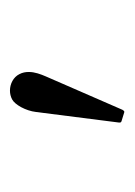

<svg xmlns="http://www.w3.org/2000/svg" viewBox="37 -820 268 382"><g transform="rotate(-90 171.0 -629.0)"><path d="M139.2 -515.6C141.1 -515.6 142.6 -517.6 143.6 -519.5L210 -671.9C214.4 -682.1 218.8 -693.8 218.8 -705.6C218.8 -711.9 217.8 -718.3 214.4 -724.6C208.5 -736.3 195.3 -743.2 181.6 -743.2C175.8 -743.2 169.4 -741.7 164.1 -738.8C153.8 -733.4 141.6 -711.9 139.2 -691.4L118.2 -526.4C118.2 -522.9 118.2 -522 121.6 -521Z"/></g></svg>

Font: Cardo
Style: Italic
Weight: 400
Designer: David J. Perry
Foundry: David J. Perry
Version: Version 0.99